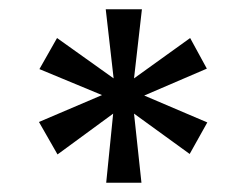

<svg xmlns="http://www.w3.org/2000/svg" viewBox="-20 -754 530 414"><path d="M209 -360 224 -509 104 -421 64 -491 200 -549 65 -605 103 -672 225 -585 208 -734H286L269 -585L390 -672L426 -606L291 -548L427 -490L389 -422L269 -509L285 -360Z"/></svg>

Font: DM Sans 16pt Medium
Style: Regular
Weight: 500
Version: Version 4.004;gftools[0.9.30]